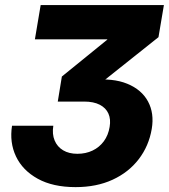

<svg xmlns="http://www.w3.org/2000/svg" viewBox="-20 -748 685 779"><path d="M286.6 11.2Q194.8 11.2 133.3 -22.7Q71.8 -56.6 44.9 -113.3Q18.1 -169.9 28.8 -237.8H196.3Q190.9 -203.6 201.7 -178Q212.4 -152.3 236.1 -138.2Q259.8 -124 293.9 -124Q328.1 -124 355.7 -137.2Q383.3 -150.4 401.4 -175Q419.4 -199.7 424.8 -232.9Q430.2 -264.2 419.9 -287.1Q409.7 -310.1 384.8 -323Q359.9 -335.9 320.8 -335.9H214.4L231 -437.5L415 -586.9L415.5 -588.4H121.6L145 -727.5H645L623 -597.2L357.9 -386.2L351.6 -423.3Q438 -432.1 496.3 -408.2Q554.7 -384.3 580.6 -336.2Q606.4 -288.1 595.7 -225.1Q584 -155.8 543 -102.3Q502 -48.8 436.8 -18.8Q371.6 11.2 286.6 11.2Z"/></svg>

Font: Inter 28pt ExtraBold
Style: Italic
Weight: 800
Italic angle: -9.3988°
Designer: Rasmus Andersson
Foundry: rsms
Version: Version 4.001;git-66647c0bb